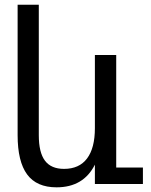

<svg xmlns="http://www.w3.org/2000/svg" viewBox="-20 -780 642 814"><path d="M219.7 14.2Q135.3 14.2 95 -40.5Q54.7 -95.2 54.7 -207V-759.8H144.5V-207Q144.5 -133.3 170.7 -98.6Q196.8 -64 251.5 -64Q315.9 -64 349.1 -108.2Q382.3 -152.3 382.3 -236.8V-546.9H472.7V-69.8H585.9V0H382.3V-82Q334 14.2 219.7 14.2Z"/></svg>

Font: Vazir Code Hack
Style: Code-Hack
Weight: 400
Foundry: DejaVu fonts team - Redesigned by Saber Rastikerdar
Version: Version 1.1.2